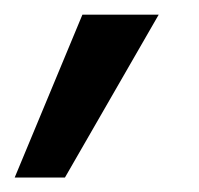

<svg xmlns="http://www.w3.org/2000/svg" viewBox="-28 -121 273 264"><path d="M-7.8 123.1 85.3 -100.8H190.2L61.3 123.1Z"/></svg>

Font: Hind Variable Light
Style: Regular
Weight: 300
Designer: Manushi Parikh, Satya Rajpurohit
Foundry: Indian Type Foundry
Version: Version 3.000